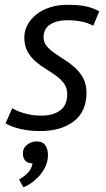

<svg xmlns="http://www.w3.org/2000/svg" viewBox="-20 -532 438 797"><path d="M259 -141Q259 -167 246 -185Q233 -203 213 -217.5Q193 -232 170 -246Q147 -260 127 -277.5Q107 -295 94 -318.5Q81 -342 81 -377Q81 -405 94.5 -429.5Q108 -454 131.5 -472.5Q155 -491 187.5 -501.5Q220 -512 258 -512Q311 -512 340 -505Q369 -498 392 -485L367 -425Q327 -448 258 -448Q216 -448 188.5 -430.5Q161 -413 161 -377Q161 -356 174 -340.5Q187 -325 207 -311Q227 -297 250 -282.5Q273 -268 293 -249.5Q313 -231 326 -206Q339 -181 339 -147Q339 -69 286.5 -28.5Q234 12 146 12Q101 12 63.5 3Q26 -6 3 -20L31 -83Q51 -70 83.5 -61Q116 -52 151 -52Q200 -52 229.5 -73.5Q259 -95 259 -141ZM75 105Q75 82 93 68.5Q111 55 131 55Q157 55 168 71Q179 87 179 111Q179 140 167 163Q155 186 138.5 203Q122 220 105 231Q88 242 77 245L59 213Q79 202 95 186Q111 170 115 146Q95 146 85 135Q75 124 75 105Z"/></svg>

Font: PT Sans
Style: Italic
Weight: 400
Italic angle: -12°
Designer: A.Korolkova, O.Umpeleva, V.Yefimov
Foundry: ParaType Ltd
Version: Version 2.003W OFL